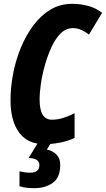

<svg xmlns="http://www.w3.org/2000/svg" viewBox="-20 -744 554 1004"><path d="M212 10Q125 10 80 -51Q35 -112 35 -220Q35 -287 48.5 -358Q62 -429 89 -494.5Q116 -560 155 -612Q194 -664 244.5 -694Q295 -724 357 -724Q399 -724 439.5 -713.5Q480 -703 514 -677L445 -563Q402 -597 362 -597Q325 -597 297 -569Q269 -541 248.5 -496Q228 -451 214 -400.5Q200 -350 193.5 -303.5Q187 -257 187 -227Q187 -169 203.5 -143.5Q220 -118 251 -118Q281 -118 311 -127.5Q341 -137 370 -152V-23Q335 -6 292.5 2Q250 10 212 10ZM160 240Q140 240 121 238Q102 236 82 230V152Q94 155 108.5 157Q123 159 138 159Q186 159 186 119Q186 84 130 82L180 0H249L225 38Q255 44 275 64Q295 84 295 118Q295 185 255.5 212.5Q216 240 160 240Z"/></svg>

Font: Noto Sans ExtraCondensed ExtraBold
Style: Italic
Weight: 800
Width: 2
Italic angle: -12°
Designer: Monotype Design Team
Foundry: Monotype Imaging Inc.
Version: Version 2.013; ttfautohint (v1.8.4.7-5d5b)